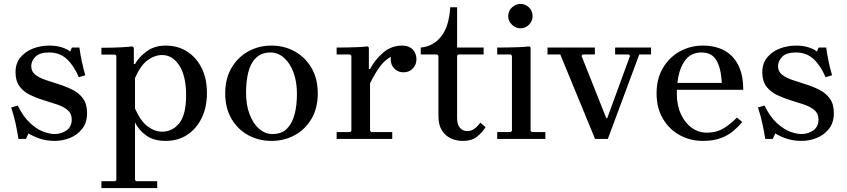

<svg xmlns="http://www.w3.org/2000/svg" viewBox="-20 -707 4310 977"><path d="M139 -370Q139 -343 159.5 -327Q180 -311 212.5 -300Q245 -289 281.5 -277.5Q318 -266 350.5 -249.5Q383 -233 403 -205Q423 -177 423 -132Q423 -82 397.5 -50.5Q372 -19 334.5 -4.5Q297 10 259 10Q218 10 184.5 -1Q151 -12 125 -28L112 0H74Q68 -39 59 -80Q50 -121 37 -160L70 -170Q99 -112 133.5 -80.5Q168 -49 200.5 -37Q233 -25 258 -25Q292 -25 318.5 -43.5Q345 -62 345 -99Q345 -129 324.5 -146.5Q304 -164 271.5 -175Q239 -186 202.5 -197Q166 -208 133 -224Q100 -240 79.5 -267.5Q59 -295 59 -339Q59 -385 84 -415Q109 -445 148 -460Q187 -475 232 -475Q266 -475 293 -466.5Q320 -458 337 -445L346 -465H384Q389 -429 396.5 -393.5Q404 -358 414 -324L381 -314Q356 -373 320 -406.5Q284 -440 230 -440Q182 -440 160.5 -418.5Q139 -397 139 -370Z M823 -475Q885 -475 932 -445Q979 -415 1006 -361Q1033 -307 1033 -234Q1033 -161 1006 -106Q979 -51 932 -20.5Q885 10 823 10Q762 10 724 -17.5Q686 -45 667 -84V209L673 215H780V250H496V215H566L572 209V-423L566 -429H496V-464Q522 -464 548.5 -464.5Q575 -465 601.5 -466.5Q628 -468 654 -471L661 -464V-381H667Q686 -416 726 -445.5Q766 -475 823 -475ZM805 -37Q858 -37 892.5 -80.5Q927 -124 927 -222Q927 -320 892.5 -373.5Q858 -427 805 -427Q767 -427 731 -400.5Q695 -374 667 -310V-155Q695 -91 731 -64Q767 -37 805 -37Z M1361 -475Q1426 -475 1479.5 -445.5Q1533 -416 1565 -361.5Q1597 -307 1597 -232Q1597 -157 1565 -102.5Q1533 -48 1479.5 -19Q1426 10 1361 10Q1297 10 1243.5 -19Q1190 -48 1158 -102.5Q1126 -157 1126 -232Q1126 -307 1158 -361.5Q1190 -416 1243.5 -445.5Q1297 -475 1361 -475ZM1366 -25Q1413 -25 1440 -52Q1467 -79 1479 -125Q1491 -171 1491 -229Q1491 -292 1473 -339.5Q1455 -387 1424.5 -413.5Q1394 -440 1356 -440Q1311 -440 1283 -413Q1255 -386 1243.5 -339.5Q1232 -293 1232 -236Q1232 -173 1250 -125.5Q1268 -78 1298.5 -51.5Q1329 -25 1366 -25Z M1863 -356Q1890 -406 1931.5 -440.5Q1973 -475 2025 -475Q2051 -475 2067.5 -465Q2084 -455 2091.5 -439Q2099 -423 2099 -405Q2099 -377 2080.5 -358Q2062 -339 2033 -339Q2005 -339 1986.5 -358Q1968 -377 1968 -405Q1968 -417 1974.5 -431.5Q1981 -446 1988 -453L1987 -425Q1968 -419 1949.5 -405.5Q1931 -392 1910 -363.5Q1889 -335 1863 -283ZM1863 -41 1870 -35H1976V0H1693V-35H1762L1768 -41V-423L1762 -430H1693V-465Q1719 -465 1745.5 -465.5Q1772 -466 1798.5 -467Q1825 -468 1851 -471L1857 -465V-356H1863Z M2424 -83 2451 -60Q2433 -32 2406.5 -11Q2380 10 2334 10Q2303 10 2275 -2.5Q2247 -15 2229 -43Q2211 -71 2211 -117V-423L2205 -430H2121V-465Q2185 -471 2225 -521.5Q2265 -572 2271 -670H2306V-465H2441V-430H2312L2306 -423V-106Q2306 -73 2320.5 -56.5Q2335 -40 2358 -40Q2377 -40 2393 -51Q2409 -62 2424 -83Z M2510 0V-35H2579L2585 -41V-423L2579 -430H2510V-465Q2536 -465 2564 -465.5Q2592 -466 2620 -467Q2648 -468 2674 -471L2680 -465V-41L2686 -35H2755V0ZM2628 -563Q2604 -563 2585 -581.5Q2566 -600 2566 -625Q2566 -651 2585 -669Q2604 -687 2628 -687Q2654 -687 2672 -669Q2690 -651 2690 -625Q2690 -600 2672 -581.5Q2654 -563 2628 -563Z M3110 -465H3293V-430H3233L3073 0H3008L2831 -430H2766V-465H3007V-430H2945L2939 -423L3065 -106H3070L3186 -423L3180 -430H3110Z M3576 -32Q3628 -32 3665.5 -56Q3703 -80 3730 -109L3757 -86Q3736 -61 3709.5 -39Q3683 -17 3646 -3.5Q3609 10 3556 10Q3493 10 3439.5 -19Q3386 -48 3353.5 -102.5Q3321 -157 3321 -232Q3321 -307 3353.5 -361.5Q3386 -416 3439.5 -445.5Q3493 -475 3556 -475Q3619 -475 3665 -450.5Q3711 -426 3736.5 -376Q3762 -326 3762 -250H3411V-285H3653Q3649 -360 3625.5 -400Q3602 -440 3550 -440Q3506 -440 3478.5 -413.5Q3451 -387 3437.5 -340Q3424 -293 3424 -232Q3424 -172 3444.5 -127Q3465 -82 3499.5 -57Q3534 -32 3576 -32Z M3939 -370Q3939 -343 3959.5 -327Q3980 -311 4012.5 -300Q4045 -289 4081.5 -277.5Q4118 -266 4150.5 -249.5Q4183 -233 4203 -205Q4223 -177 4223 -132Q4223 -82 4197.5 -50.5Q4172 -19 4134.5 -4.5Q4097 10 4059 10Q4018 10 3984.5 -1Q3951 -12 3925 -28L3912 0H3874Q3868 -39 3859 -80Q3850 -121 3837 -160L3870 -170Q3899 -112 3933.5 -80.5Q3968 -49 4000.5 -37Q4033 -25 4058 -25Q4092 -25 4118.5 -43.5Q4145 -62 4145 -99Q4145 -129 4124.5 -146.5Q4104 -164 4071.5 -175Q4039 -186 4002.5 -197Q3966 -208 3933 -224Q3900 -240 3879.5 -267.5Q3859 -295 3859 -339Q3859 -385 3884 -415Q3909 -445 3948 -460Q3987 -475 4032 -475Q4066 -475 4093 -466.5Q4120 -458 4137 -445L4146 -465H4184Q4189 -429 4196.5 -393.5Q4204 -358 4214 -324L4181 -314Q4156 -373 4120 -406.5Q4084 -440 4030 -440Q3982 -440 3960.5 -418.5Q3939 -397 3939 -370Z"/></svg>

Font: Brygada 1918 Medium
Style: Regular
Weight: 500
Designer: Mateusz Machalski | Borys Kosmynka | Przemek Hoffer
Foundry: NIEPODLEGLA 2018
Version: Version 3.006